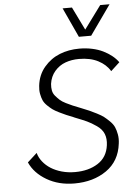

<svg xmlns="http://www.w3.org/2000/svg" viewBox="-64 -1047 767 1104"><g transform="rotate(-5 319.0 -494.5)"><path d="M419 -828 340 -999H394L459 -866L557 -999H611L490 -828ZM321 10Q230 10 161 -30.5Q92 -71 64 -134L119 -184Q126 -157 145 -133Q164 -109 191 -92Q218 -75 253.5 -65Q289 -55 330 -55Q408 -55 462 -89.5Q516 -124 525 -193Q530 -230 519 -258Q508 -286 477.5 -307Q447 -328 423 -339Q399 -350 353 -368Q352 -369 349 -370Q321 -381 307 -387Q293 -393 268.5 -405Q244 -417 231 -426.5Q218 -436 202 -451.5Q186 -467 179 -483Q172 -499 168 -520.5Q164 -542 167 -567Q174 -630 212 -674.5Q250 -719 302 -739.5Q354 -760 415 -760Q454 -760 489 -752.5Q524 -745 551.5 -731.5Q579 -718 601 -700.5Q623 -683 638 -662L587 -615Q564 -654 518.5 -677.5Q473 -701 408 -701Q366 -701 330 -688Q294 -675 268 -645Q242 -615 236 -572Q234 -551 237.5 -533.5Q241 -516 253 -502Q265 -488 277 -477Q289 -466 311 -455Q333 -444 348.5 -437.5Q364 -431 392 -420Q393 -419 397 -418Q427 -406 442 -399.5Q457 -393 483.5 -379.5Q510 -366 523.5 -355.5Q537 -345 555 -327.5Q573 -310 581 -292Q589 -274 593.5 -249Q598 -224 594 -196Q582 -96 506 -43Q430 10 321 10Z"/></g></svg>

Font: Orkney Light
Style: LightItalic
Weight: 300
Designer: Samuel Oakes and Alfredo Marco Pradil
Foundry: Alfredo Marco Pradil
Version: 1.0; ttfautohint (v1.5)